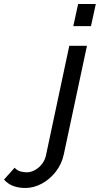

<svg xmlns="http://www.w3.org/2000/svg" viewBox="-223 -750 497 956"><path d="M-97 186Q-130 186 -157 176Q-184 166 -203 144L-150 85Q-139 98 -123 103Q-107 108 -90 108Q-70 108 -49.5 97Q-29 86 -14 66.5Q1 47 6 23L122 -522H210L95 17Q85 66 55 104.5Q25 143 -15 164.5Q-55 186 -97 186ZM166 -730H254L230 -620H142Z"/></svg>

Font: Raleway Thin Medium
Style: Italic
Weight: 500
Italic angle: -12°
Version: Version 4.026